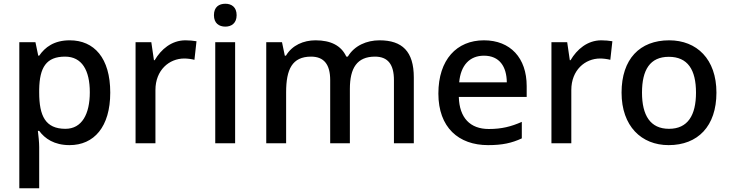

<svg xmlns="http://www.w3.org/2000/svg" viewBox="-20 -764 3892 1024"><path d="M352 -549C268 -549 220 -512 189 -467H184L169 -539H83V240H189V20C189 -5 185 -42 182 -66H189C219 -25 269 10 351 10C481 10 568 -87 568 -270C568 -455 482 -549 352 -549ZM327 -462C417 -462 459 -389 459 -272C459 -156 417 -77 329 -77C222 -77 189 -146 189 -271V-287C191 -405 227 -462 327 -462Z M969 -549C895 -549 839 -501 805 -443H801L787 -539H703V0H809V-284C809 -390 882 -452 963 -452C980 -452 1002 -449 1017 -445L1028 -544C1012 -547 988 -549 969 -549Z M1182 -744C1148 -744 1121 -727 1121 -683C1121 -640 1148 -622 1182 -622C1214 -622 1242 -640 1242 -683C1242 -727 1214 -744 1182 -744ZM1234 -539H1128V0H1234Z M2004 -549C1936 -549 1870 -521 1835 -462H1827C1800 -521 1744 -549 1663 -549C1599 -549 1538 -523 1505 -467H1499L1484 -539H1400V0H1506V-272C1506 -394 1538 -462 1639 -462C1708 -462 1741 -420 1741 -337V0H1846V-290C1846 -401 1884 -462 1980 -462C2049 -462 2081 -420 2081 -337V0H2187V-351C2187 -490 2125 -549 2004 -549Z M2561 -549C2416 -549 2318 -446 2318 -265C2318 -84 2426 10 2583 10C2659 10 2709 -1 2763 -26V-114C2706 -89 2656 -76 2587 -76C2487 -76 2430 -136 2427 -247H2789V-305C2789 -455 2702 -549 2561 -549ZM2561 -467C2644 -467 2682 -409 2683 -325H2429C2437 -416 2485 -467 2561 -467Z M3187 -549C3113 -549 3057 -501 3023 -443H3019L3005 -539H2921V0H3027V-284C3027 -390 3100 -452 3181 -452C3198 -452 3220 -449 3235 -445L3246 -544C3230 -547 3206 -549 3187 -549Z M3801 -270C3801 -449 3696 -549 3549 -549C3392 -549 3295 -449 3295 -270C3295 -91 3401 10 3546 10C3702 10 3801 -91 3801 -270ZM3404 -270C3404 -392 3447 -461 3547 -461C3648 -461 3692 -392 3692 -270C3692 -149 3648 -77 3548 -77C3448 -77 3404 -149 3404 -270Z"/></svg>

Font: Noto Sans Gujarati UI Medium
Style: Regular
Weight: 500
Designer: Jelle Bosma - Monotype Design Team, Universal Thirst
Foundry: Monotype Imaging Inc.
Version: Version 2.106